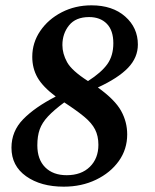

<svg xmlns="http://www.w3.org/2000/svg" viewBox="-20 -690 583 720"><path d="M219 10Q133 10 78 -29Q23 -68 23 -136Q23 -198 67 -243Q111 -288 189 -328Q140 -365 120.5 -399.5Q101 -434 101 -477Q101 -530 131 -574Q161 -618 211.5 -644Q262 -670 323 -670Q402 -670 449.5 -628Q497 -586 497 -523Q497 -474 460 -435.5Q423 -397 347 -362Q411 -316 434 -274.5Q457 -233 457 -186Q457 -130 425.5 -86Q394 -42 340 -16Q286 10 219 10ZM214 -521Q214 -489 231.5 -457Q249 -425 310 -386Q360 -418 382.5 -449.5Q405 -481 405 -528Q405 -576 380.5 -601Q356 -626 314 -626Q264 -626 239 -595Q214 -564 214 -521ZM120 -145Q120 -92 149.5 -62.5Q179 -33 230 -33Q285 -33 317 -64.5Q349 -96 349 -147Q349 -180 336.5 -204.5Q324 -229 295.5 -252.5Q267 -276 221 -306Q182 -277 160 -253.5Q138 -230 129 -205Q120 -180 120 -145Z"/></svg>

Font: Spectral SC SemiBold
Style: Italic
Weight: 600
Italic angle: -10°
Designer: Jean-Baptiste Levee
Foundry: Production Type
Version: Version 2.001